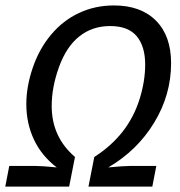

<svg xmlns="http://www.w3.org/2000/svg" viewBox="-42 -689 663 709"><path d="M378.9 -668.9Q478 -668.9 533.9 -612.8Q589.8 -556.6 589.8 -455.6Q589.8 -338.9 527.3 -236.1Q464.8 -133.3 357.9 -70.8Q415 -76.2 437.5 -76.2H535.2L520.5 0H284.7L306.2 -109.4Q368.2 -148.9 410.2 -202.1Q452.1 -255.4 473.1 -322Q494.1 -388.7 494.1 -450.7Q494.1 -517.6 462.9 -555.2Q431.6 -592.8 364.7 -592.8Q298.8 -592.8 251 -554.7Q203.1 -516.6 176 -441.9Q148.9 -367.2 148.9 -297.4Q148.9 -183.1 234.9 -109.4L213.4 0H-22.5L-7.8 -76.2H89.8Q111.8 -76.2 167.5 -70.8Q111.8 -113.3 83.5 -173.3Q55.2 -233.4 55.2 -304.7Q55.2 -369.1 78.9 -438.7Q102.5 -508.3 146.5 -560.8Q190.4 -613.3 249.8 -641.1Q309.1 -668.9 378.9 -668.9Z"/></svg>

Font: Liberation Mono
Style: Italic
Weight: 400
Italic angle: -12°
Monospace: yes
Designer: Steve Matteson
Foundry: Ascender Corporation
Version: Version 2.1.5